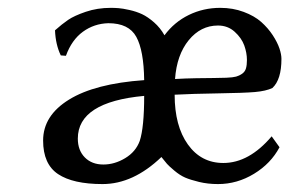

<svg xmlns="http://www.w3.org/2000/svg" viewBox="-20 -459 737 489"><path d="M347.2 -214.8Q178.2 -199.2 178.2 -106Q178.2 -76.2 196 -58.1Q213.9 -40 243.2 -40Q272 -40 298.8 -56.2Q325.7 -72.3 335.9 -100.1Q347.2 -134.8 347.2 -214.8ZM425.8 -257.8Q451.7 -259.3 479.7 -259.8Q507.8 -260.3 523.7 -260.3Q539.6 -260.3 556.4 -261Q573.2 -261.7 581.3 -263.9Q589.4 -266.1 596.7 -271.2Q604 -276.4 606.4 -284.7Q608.9 -293 608.9 -306.2Q608.9 -324.2 602.1 -343.3Q595.2 -362.3 577.6 -378.2Q560.1 -394 535.2 -394Q491.2 -394 460.7 -356.7Q430.2 -319.3 425.8 -257.8ZM255.9 -399.9Q219.7 -398.9 191.2 -378.2Q162.6 -357.4 147.9 -316.9L134.8 -317.9Q121.6 -345.2 120.1 -381.8Q138.2 -397.9 153.6 -408.4Q168.9 -418.9 198.5 -429Q228 -439 262.2 -439Q272.5 -439 282.2 -438.2Q292 -437.5 309.6 -433.6Q327.1 -429.7 341.8 -422.9Q356.4 -416 372.3 -402.1Q388.2 -388.2 398.9 -369.1Q423.8 -402.8 460.9 -420.9Q498 -439 541 -439Q573.2 -439 600.6 -428.7Q627.9 -418.5 645.3 -403.1Q662.6 -387.7 674.6 -369.4Q686.5 -351.1 691.7 -335.7Q696.8 -320.3 696.8 -309.1Q696.8 -256.3 673.8 -234.9Q657.7 -227.1 629.2 -224.6Q600.6 -222.2 535.4 -221.2Q470.2 -220.2 424.8 -217.8Q424.8 -138.2 458.5 -91.1Q492.2 -43.9 548.8 -43.9Q614.3 -43.9 671.9 -111.8L691.9 -84Q669.9 -42.5 627 -16.4Q584 9.8 535.2 9.8Q509.3 9.8 487.1 4.4Q464.8 -1 451.4 -6.8Q438 -12.7 424.1 -24.4Q410.2 -36.1 405.3 -41.7Q400.4 -47.4 391.1 -59.1Q319.3 9.8 241.2 9.8Q166 9.8 127.9 -15.6Q89.8 -41 89.8 -101.1Q89.8 -164.6 155.8 -205.3Q221.7 -246.1 347.2 -254.9Q346.2 -330.6 327.1 -365.2Q308.1 -399.9 255.9 -399.9Z"/></svg>

Font: Linear Smooth
Style: Regular
Weight: 400
Designer: Philipp H. Poll, Flanker
Foundry: Philipp H. Poll, reworked by Flanker
Version: Version 1.061 | FøM Fix